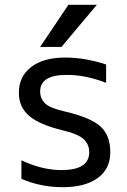

<svg xmlns="http://www.w3.org/2000/svg" viewBox="-20 -778 537 810"><path d="M388.7 -757.8 239.3 -580.1H149.4L268.6 -757.8ZM239.3 -60.5Q356.4 -60.5 356.4 -135.7Q356.4 -168.9 333 -190.9Q309.6 -212.9 243.2 -228.5Q146.5 -252 103 -289.1Q59.6 -326.2 59.6 -386.7Q59.6 -455.1 111.3 -495.1Q163.1 -535.2 254.9 -535.2Q338.9 -535.2 427.7 -505.9V-428.7Q337.9 -462.9 260.7 -461.9Q149.4 -461.9 149.4 -392.6Q149.4 -361.3 170.9 -341.3Q192.4 -321.3 253.9 -307.6Q362.3 -282.2 403.8 -244.6Q445.3 -207 445.3 -135.7Q445.3 -65.4 392.1 -26.9Q338.9 11.7 245.1 11.7Q152.3 11.7 70.3 -23.4V-101.6Q158.2 -60.5 239.3 -60.5Z"/></svg>

Font: irohakakuC Regular
Style: Regular
Weight: 400
Designer: [Source Han Sans]
Ryoko NISHIZUKA Ë•øÂ°öÊ∂ºÂ≠ê (kana & ideographs); Paul D. Hunt (Latin, Greek & Cyrillic); Wenlong ZHAN
Version: Version 1.001.20160904